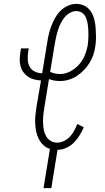

<svg xmlns="http://www.w3.org/2000/svg" viewBox="-20 -763 540 988"><path d="M204 205 237 3Q217 -3 202.5 -17Q188 -31 179 -49Q170 -67 166 -87.5Q162 -108 161 -129.5Q160 -151 162.5 -172.5Q165 -194 168 -215L191 -349Q172 -350 155 -354.5Q138 -359 124 -368.5Q110 -378 100 -392Q90 -406 85.5 -423Q81 -440 81.5 -458Q82 -476 85 -495L88 -514H128L125 -495Q122 -475 123 -455Q124 -435 133 -419Q142 -403 159.5 -394.5Q177 -386 197 -386L224 -550Q227 -571 232.5 -592.5Q238 -614 246 -634Q254 -654 265.5 -674Q277 -694 293.5 -709.5Q310 -725 331 -734Q352 -743 373 -743Q397 -743 417 -732Q437 -721 448.5 -702.5Q460 -684 465.5 -661.5Q471 -639 472.5 -616Q474 -593 474 -569.5Q474 -546 470 -522Q467 -500 459.5 -478.5Q452 -457 439.5 -437.5Q427 -418 410.5 -401Q394 -384 374.5 -371.5Q355 -359 333 -352.5Q311 -346 289 -346Q274 -346 259.5 -348.5Q245 -351 232 -356L208 -209Q205 -190 203 -171.5Q201 -153 201.5 -134Q202 -115 205 -97Q208 -79 216.5 -63.5Q225 -48 240 -38.5Q255 -29 274 -29Q292 -29 309.5 -37.5Q327 -46 340 -60Q353 -74 362 -91Q371 -108 378 -125L411 -108Q402 -87 389.5 -66.5Q377 -46 360 -29Q343 -12 321 -2Q299 8 276 8L244 205ZM289 -382Q315 -382 340.5 -395Q366 -408 385 -429Q404 -450 415 -475.5Q426 -501 431 -527Q433 -541 434 -554.5Q435 -568 435 -581.5Q435 -595 434.5 -608.5Q434 -622 432 -635Q430 -648 426.5 -660.5Q423 -673 416 -683.5Q409 -694 397.5 -700Q386 -706 372 -706Q356 -706 340 -697Q324 -688 312.5 -674Q301 -660 293 -644Q285 -628 279.5 -611.5Q274 -595 270 -578Q266 -561 263 -544L238 -393Q250 -388 262.5 -385Q275 -382 289 -382Z"/></svg>

Font: Iosevka SS04 Extralight
Style: Italic
Weight: 200
Italic angle: -9°
Monospace: yes
Designer: Belleve Invis
Foundry: Belleve Invis
Version: Version 19.0.0; ttfautohint (v1.8.4)